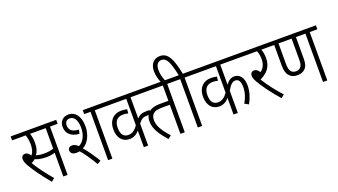

<svg xmlns="http://www.w3.org/2000/svg" viewBox="-71 -1515 3774 2146"><g transform="rotate(-20 1815.5 -442.0)"><path d="M451 -575H542V-622H0V-575H162C173 -545 181 -502 181 -463C181 -410 169 -370 146 -342C128 -370 109 -385 85 -385C55 -385 39 -365 39 -339C39 -315 46 -290 68 -252C104 -190 172 -92 260 12L298 -19C233 -94 165 -183 119 -261C135 -269 150 -279 164 -291C200 -275 250 -267 294 -267C336 -267 368 -271 400 -283V0H451ZM288 -314C252 -314 220 -319 193 -327C218 -359 232 -402 232 -462C232 -502 224 -546 214 -575H400V-331C364 -319 330 -314 288 -314Z M629 -198C642 -198 655 -199 668 -202C710 -155 756 -87 809 1L851 -24C810 -93 758 -168 713 -220C783 -258 825 -346 825 -443C825 -571 763 -632 690 -632C622 -632 582 -586 582 -523C582 -444 636 -392 733 -386L744 -433C648 -435 630 -486 630 -522C630 -560 650 -586 688 -586C739 -586 774 -537 774 -445C774 -352 736 -285 680 -259C653 -284 633 -293 608 -293C580 -293 561 -277 561 -250C561 -218 586 -198 629 -198ZM984 -575H1075V-622H858V-575H933V0H984Z M1542 -575V-622H1062V-575H1358V-261C1323 -209 1287 -187 1244 -187C1193 -187 1157 -217 1157 -304C1157 -381 1196 -422 1261 -422C1284 -422 1306 -419 1323 -414L1328 -462C1310 -466 1284 -470 1256 -470C1166 -470 1105 -407 1105 -304C1105 -192 1166 -139 1240 -139C1293 -139 1329 -163 1358 -197V0H1409V-262C1445 -308 1469 -320 1520 -320H1560V-368H1516C1466 -368 1437 -353 1409 -323V-575Z M1845 -575H1935V-622H1474V-575H1793V-393H1705C1621 -393 1582 -377 1554 -350C1526 -323 1515 -287 1515 -247C1515 -158 1572 -78 1648 9L1687 -21C1604 -113 1567 -178 1567 -244C1567 -276 1575 -299 1590 -314C1612 -337 1640 -346 1708 -346H1793V0H1845Z M1787 -615H1838C1820 -659 1806 -698 1806 -753C1806 -810 1828 -849 1877 -849C1932 -849 1965 -790 1999 -622H1923V-575H2000V0H2052V-575H2142V-622H2048C2010 -810 1969 -896 1873 -896C1796 -896 1754 -837 1754 -759C1754 -706 1768 -659 1787 -615Z M2737 -575V-622H2129V-575H2425V-261C2390 -209 2354 -187 2311 -187C2260 -187 2224 -217 2224 -304C2224 -381 2263 -422 2328 -422C2351 -422 2373 -419 2390 -414L2395 -462C2377 -466 2351 -470 2324 -470C2233 -470 2172 -407 2172 -304C2172 -192 2233 -139 2307 -139C2360 -139 2396 -163 2425 -197V0H2476V-262C2508 -324 2540 -351 2571 -351C2612 -351 2632 -317 2632 -252C2632 -185 2610 -125 2579 -73L2626 -47C2661 -110 2684 -178 2684 -253C2684 -350 2637 -398 2577 -398C2537 -398 2506 -378 2476 -336V-575Z M3030 -19C2964 -89 2891 -184 2842 -264C2918 -301 2983 -355 2983 -471C2983 -510 2975 -549 2965 -575H3061V-622H2724V-575H2913C2922 -554 2932 -519 2932 -476C2932 -414 2909 -369 2870 -342C2852 -370 2833 -385 2809 -385C2779 -385 2763 -364 2763 -339C2763 -319 2768 -299 2788 -263C2819 -206 2899 -92 2992 12Z M3540 -575H3631V-622H3048V-575H3118V-329C3118 -271 3129 -233 3152 -208C3172 -182 3205 -168 3247 -168C3288 -168 3318 -180 3339 -201C3365 -226 3376 -262 3376 -321V-575H3489V0H3540ZM3246 -215C3219 -215 3202 -225 3190 -240C3175 -258 3169 -286 3169 -332V-575H3325V-334C3325 -282 3320 -254 3301 -236C3289 -222 3271 -215 3246 -215Z"/></g></svg>

Font: Noto Sans Devanagari Condensed Light
Style: Regular
Weight: 300
Width: 3
Designer: Jelle Bosma - Monotype Design Team
Foundry: Monotype Imaging Inc.
Version: Version 2.004